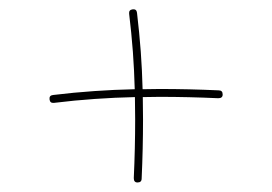

<svg xmlns="http://www.w3.org/2000/svg" viewBox="-20 -424 574 405"><path d="M84.5 -214.4Q83.5 -222.7 91.8 -223.6Q136.2 -229 179 -231.9Q221.7 -234.9 264.2 -235.8Q263.2 -274.9 260.3 -314.7Q257.3 -354.5 252.4 -395Q251.5 -403.3 259.8 -404.3Q268.1 -405.3 269 -397Q273.9 -355.5 276.9 -315.7Q279.8 -275.9 280.8 -235.8Q298.3 -236.3 316.4 -236.3Q378.4 -236.3 441.4 -233.4Q449.7 -233.4 449.7 -224.6Q449.7 -216.8 440.4 -216.8Q377.4 -219.7 316.4 -219.7Q298.3 -219.7 281.2 -219.2Q281.7 -196.8 281.7 -172.4Q281.7 -110.4 278.8 -47.4Q278.8 -39.1 270 -39.1Q262.2 -39.1 262.2 -48.3Q265.1 -111.3 265.1 -172.4Q265.1 -196.3 264.6 -219.2Q222.7 -218.3 180.2 -215.3Q137.7 -212.4 93.8 -207Q85.4 -206.1 84.5 -214.4Z"/></svg>

Font: Mikhak-FD Thin
Style: Regular
Weight: 100
Designer: Amin Abedi
Version: Version 3.2